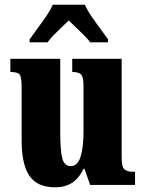

<svg xmlns="http://www.w3.org/2000/svg" viewBox="-20 -786 617 816"><path d="M214 10Q138 10 105 -39Q72 -88 72 -188V-409Q72 -452 65.5 -466Q59 -480 27 -480H24V-536H236V-222Q236 -148 244.5 -114Q253 -80 281 -80Q310 -80 322.5 -120.5Q335 -161 335 -230V-418Q335 -461 323.5 -470.5Q312 -480 290 -480H287V-536H497V-118Q497 -75 509.5 -65.5Q522 -56 544 -56H554V0H363L339 -69H335Q317 -30 287.5 -10Q258 10 214 10ZM106 -619Q119 -638 138.5 -664Q158 -690 176.5 -717Q195 -744 204 -766H341Q350 -744 368.5 -717Q387 -690 406.5 -664Q426 -638 439 -619V-606H363Q358 -615 340.5 -632.5Q323 -650 304 -668.5Q285 -687 272 -699Q259 -686 241 -669Q223 -652 207 -635.5Q191 -619 182 -606H106Z"/></svg>

Font: Noto Serif Thai ExtraCondensed Black
Style: Regular
Weight: 900
Width: 2
Designer: Monotype Design Team
Foundry: Monotype Imaging Inc.
Version: Version 2.002; ttfautohint (v1.8.4.7-5d5b)